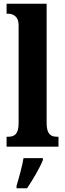

<svg xmlns="http://www.w3.org/2000/svg" viewBox="-20 -780 346 1021"><path d="M15 0H291V-53H282C250 -53 228 -67 228 -125V-760H15V-707H25C41 -707 79 -699 79 -646V-125C79 -67 57 -53 25 -53H15ZM68 208V221H124C153 178 192 113 208 71V61H105C98 105 80 168 68 208Z"/></svg>

Font: Noto Serif Sinhala ExtraCondensed ExtraBold
Style: Regular
Weight: 800
Width: 2
Designer: Jelle Bosma - Monotype Design Team
Foundry: Monotype Imaging Inc.
Version: Version 2.007